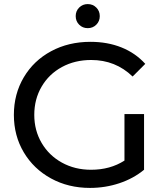

<svg xmlns="http://www.w3.org/2000/svg" viewBox="-20 -913 812 941"><path d="M590 -354H686V-81Q634 -38 565 -15Q496 8 421 8Q315 8 230 -38.5Q145 -85 96.5 -166.5Q48 -248 48 -350Q48 -452 96.5 -534Q145 -616 230.5 -662Q316 -708 423 -708Q507 -708 575.5 -680.5Q644 -653 692 -600L630 -538Q546 -619 427 -619Q347 -619 283.5 -584.5Q220 -550 184 -488.5Q148 -427 148 -350Q148 -274 184 -212.5Q220 -151 283.5 -116Q347 -81 426 -81Q520 -81 590 -126ZM351 -834Q351 -859 368 -876Q385 -893 410 -893Q435 -893 452 -876Q469 -859 469 -834Q469 -809 452 -792Q435 -775 410 -775Q385 -775 368 -792Q351 -809 351 -834Z"/></svg>

Font: Idrija
Style: Regular
Weight: 500
Designer: Julieta Ulanovsky
Foundry: Julieta Ulanovsky
Version: Version 7.200